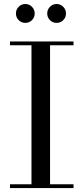

<svg xmlns="http://www.w3.org/2000/svg" viewBox="-20 -962 427 982"><path d="M31 0V-19.5H141V-730.5H31V-750H356V-730.5H236V-19.5H356V0ZM269.5 -845Q249.5 -845 235.5 -859Q221.5 -873 221.5 -893Q221.5 -913 235.5 -927.2Q249.5 -941.5 269.5 -941.5Q289.5 -941.5 303.5 -927.2Q317.5 -913 317.5 -893Q317.5 -873 303.5 -859Q289.5 -845 269.5 -845ZM109.5 -845Q89.5 -845 75.5 -859Q61.5 -873 61.5 -893Q61.5 -913 75.5 -927.2Q89.5 -941.5 109.5 -941.5Q129.5 -941.5 143.5 -927.2Q157.5 -913 157.5 -893Q157.5 -873 143.5 -859Q129.5 -845 109.5 -845Z"/></svg>

Font: Bodoni Moda 11pt
Style: Regular
Weight: 400
Version: Version 2.004